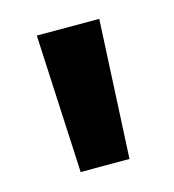

<svg xmlns="http://www.w3.org/2000/svg" viewBox="-58 -751 357 395"><g transform="rotate(-15 120.0 -553.0)"><path d="M68 -405.5 53.5 -700H186.5L172 -405.5Z"/></g></svg>

Font: Geologica Roman SemiBold
Style: Regular
Weight: 600
Designer: Sindre Bremnes, Frode Helland
Foundry: Monokrom Skriftforlag AS
Version: Version 1.010;gftools[0.9.28]